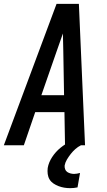

<svg xmlns="http://www.w3.org/2000/svg" viewBox="-37 -755 557 998"><path d="M-17 0 257 -735H373L405 0H301L298 -172H146L87 0ZM296 -260 292 -490Q292 -513 291 -535.5Q290 -558 290 -581Q282 -558 274 -535.5Q266 -513 258 -490L178 -260ZM328 223Q312 223 297 220.5Q282 218 267.5 212.5Q253 207 240.5 198.5Q228 190 220.5 177.5Q213 165 211 149.5Q209 134 211 118Q216 89 234 61.5Q252 34 277 13.5Q302 -7 331 -20.5Q360 -34 390 -40L384 0Q368 8 355 19.5Q342 31 331 45Q320 59 311 74Q302 89 299 105Q298 115 301.5 124.5Q305 134 312.5 139Q320 144 329.5 146.5Q339 149 348 149Q356 149 363.5 147.5Q371 146 379 144L366 219Q356 221 347 222Q338 223 328 223Z"/></svg>

Font: Iosevka Semibold
Style: Italic
Weight: 600
Italic angle: -9°
Monospace: yes
Designer: Belleve Invis
Foundry: Belleve Invis
Version: Version 32.5.0; ttfautohint (v1.8.4)